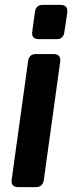

<svg xmlns="http://www.w3.org/2000/svg" viewBox="-20 -765 295 785"><path d="M139 -605Q107 -605 112 -637L123 -717Q127 -745 155 -745H227Q259 -745 255 -713L243 -633Q239 -605 212 -605ZM55 0Q23 0 28 -32L95 -516Q99 -544 127 -544H199Q230 -544 226 -512L159 -28Q154 0 127 0Z"/></svg>

Font: Pitagon Sans Text Bold
Style: Italic
Weight: 700
Italic angle: -8°
Designer: Travis Tran
Foundry: Pitagon
Version: Version 1.001; ttfautohint (v1.8.4.7-5d5b);gftools[0.9.26]